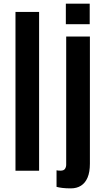

<svg xmlns="http://www.w3.org/2000/svg" viewBox="-20 -932 571 1048"><path d="M64.5 0V-866.7H193.4V0ZM367.2 96.2Q339.8 96.2 320.3 93.8Q300.8 91.3 288.6 87.9V-2.4Q293.9 -1.5 299.1 -1Q304.2 -0.5 310.5 -0.5Q328.1 -0.5 334.7 -10.3Q341.3 -20 341.3 -33.7V-732.4H470.7V-38.6Q470.7 7.3 458 37.1Q445.3 66.9 422.1 81.5Q398.9 96.2 367.2 96.2ZM339.4 -799.8V-912.1H469.7V-799.8Z"/></svg>

Font: Antonio
Style: Bold
Weight: 700
Designer: Vernon Adams
Foundry: Vernon Adams
Version: Version 1.002